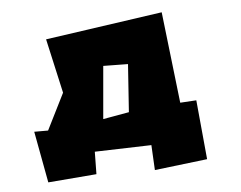

<svg xmlns="http://www.w3.org/2000/svg" viewBox="-41 -485 727 580"><g transform="rotate(-5 322.0 -195.0)"><path d="M265 -130 279 -290 354 -289 344 -144ZM54 -110 83 46 230 34 231 -34 403 -39 407 37 567 18 550 -162 501 -159 469 -436 114 -385 151 -220 96 -110Z"/></g></svg>

Font: Super Mario
Style: Regular
Weight: 400
Version: Version 1.0